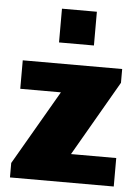

<svg xmlns="http://www.w3.org/2000/svg" viewBox="-53 -791 605 833"><g transform="rotate(5 249.0 -374.5)"><path d="M466 -511V-451L277 -124H474V0H22V-63L210 -387H33V-511ZM335 -602H183V-749H335Z"/></g></svg>

Font: Chivo Black
Style: Regular
Weight: 900
Designer: Hector Gatti
Foundry: Omnibus-Type
Version: Version 1.007